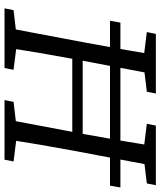

<svg xmlns="http://www.w3.org/2000/svg" viewBox="50 -760 710 850"><g transform="rotate(90 405.0 -335.0)"><path d="M17 0H281L289 -40L170 -55H152L25 -40L17 0ZM101 0H189C205 -103 223 -207 242 -310L310 -670H223C207 -567 188 -463 169 -360L101 0ZM122 -630 243 -615H262L386 -630L394 -670H130L122 -630ZM194 -300H608L616 -346H204L194 -300ZM423 0H687L695 -40L576 -55H558L431 -40L423 0ZM507 0H595C611 -103 629 -207 648 -310L716 -670H628C612 -567 594 -463 575 -360L507 0ZM528 -630 649 -615H668L792 -630L800 -670H536L528 -630ZM72 -467H802L810 -513H80L72 -467Z"/></g></svg>

Font: Source Serif Variable
Style: Italic
Weight: 389
Italic angle: -12°
Designer: Frank Grießhammer
Foundry: Adobe Systems Incorporated
Version: Version 3.001;hotconv 1.0.111;makeotfexe 2.5.65597